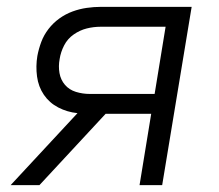

<svg xmlns="http://www.w3.org/2000/svg" viewBox="-20 -540 640 560"><path d="M95 0H11L206 -210Q176 -213 150 -226.5Q124 -240 108 -263.5Q92 -287 88 -317Q84 -347 89 -377Q93 -398 100.5 -418Q108 -438 121.5 -455.5Q135 -473 153 -486Q171 -499 191.5 -506.5Q212 -514 233 -517Q254 -520 274 -520H539L453 0H387L421 -208H288ZM242 -266H431L463 -462H274Q253 -462 233 -457Q213 -452 195 -439.5Q177 -427 167 -407.5Q157 -388 154 -368Q150 -347 153.5 -327Q157 -307 169.5 -292.5Q182 -278 201.5 -272Q221 -266 242 -266Z"/></svg>

Font: Iosevka Aile Light Oblique
Style: Regular
Weight: 300
Italic angle: -9°
Designer: Belleve Invis
Foundry: Belleve Invis
Version: Version 31.1.0; ttfautohint (v1.8.4)